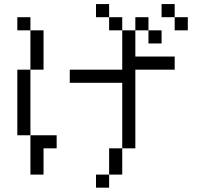

<svg xmlns="http://www.w3.org/2000/svg" viewBox="-20 -832 1040 915"><path d="M250 -125V-187.5H125V0H187.5Q187.5 0 187.5 -125ZM812.5 -500V-562.5H625Q625 -562.5 625 -687.5H562.5V-500H312.5V-437.5H562.5V-125H500Q500 -125 500 0H437.5V62.5H500V0H562.5Q562.5 0 562.5 -125H625Q625 -125 625 -500ZM750 -625V-687.5H687.5V-625ZM875 -687.5V-750H812.5V-687.5ZM125 -187.5V-500H62.5V-187.5ZM125 -500H187.5V-687.5H125ZM125 -687.5V-750H62.5V-687.5ZM562.5 -687.5V-750H500V-687.5ZM625 -687.5H687.5V-750H625ZM500 -750V-812.5H437.5V-750ZM812.5 -750V-812.5H750V-750Z"/></svg>

Font: Unifont
Style: Regular
Weight: 500
Version: Version 15.1.04